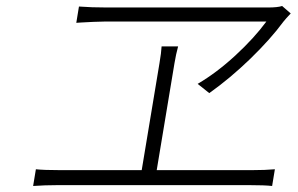

<svg xmlns="http://www.w3.org/2000/svg" viewBox="-20 -666 996 641"><path d="M90.6 -45.1 99.8 -100.9Q127.1 -98 179.3 -98H453.1L512.4 -454.9Q518.5 -490.8 519.5 -511H574.6Q567.5 -485.1 562.5 -454.9L503.2 -98H822.1Q865.1 -98 897.7 -100.9L888.5 -45.1Q864 -47.9 813.9 -47.9H170.8Q130 -47.9 90.6 -45.1ZM234.7 -589.8 243.6 -644.2Q285.2 -641 336.3 -641H874.3Q907 -641 921.9 -646L950.6 -621.1Q934.3 -604 926.5 -594.1Q882.8 -534.8 815.5 -469.6Q748.2 -404.5 678.6 -355.1L639.9 -386Q703.5 -423.3 766 -481Q828.5 -538.7 869.3 -594.1H330.3Q315.7 -594.1 291.7 -593Q267.8 -592 251.4 -590.9Z"/></svg>

Font: Karasuma Gothic
Style: Light Italic
Weight: 300
Italic angle: 9.39998°
Designer: Rasmus Andersson / Ryoko Nishizuka
Foundry: rsms
Version: Version 1.00